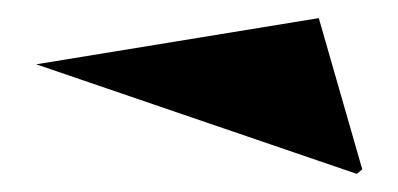

<svg xmlns="http://www.w3.org/2000/svg" viewBox="-20 -763 440 212"><path d="M374 -571 20 -692 332 -743 380 -576Z"/></svg>

Font: Kalnia SemiExpanded
Style: Bold
Weight: 700
Width: 6
Designer: Frida Medrano
Foundry: Frida Medrano
Version: Version 1.105